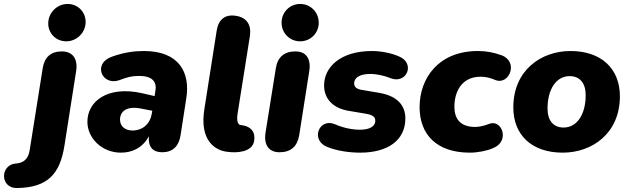

<svg xmlns="http://www.w3.org/2000/svg" viewBox="-131 -761 3185 971"><path d="M-44 190C109 187 172 121 195 -25L254 -401C264 -464 236 -501 182 -501C126 -501 94 -472 85 -416L19 -1C12 44 -13 64 -52 66C-131 73 -132 192 -44 190ZM204 -552C256 -552 300 -594 302 -646C304 -699 264 -741 211 -741C159 -741 115 -699 113 -646C111 -594 151 -552 204 -552Z M480 11C538 11 590 -13 622 -72C617 -17 643 9 689 9C741 9 773 -20 782 -76L811 -263C832 -393 776 -503 597 -503C546 -503 496 -496 437 -475C335 -441 384 -326 471 -355C513 -371 534 -377 573 -377C636 -377 663 -350 655 -303L651 -275L586 -290C413 -328 311 -249 311 -145C311 -62 385 11 480 11ZM476 -156C476 -196 507 -228 587 -211L639 -201L637 -188C629 -136 592 -101 539 -101C502 -101 476 -122 476 -156Z M1154 -47C1162 -90 1142 -123 1085 -129C1067 -131 1067 -164 1070 -183L1133 -580C1141 -636 1116 -673 1062 -681C1007 -690 974 -662 965 -607L903 -212C876 -50 957 1 1021 7C1063 13 1144 10 1154 -47Z M1282 9C1340 9 1372 -20 1382 -76L1433 -401C1443 -464 1417 -501 1363 -501C1306 -501 1273 -472 1264 -416L1212 -91C1202 -28 1229 9 1282 9ZM1387 -552C1440 -552 1481 -594 1481 -646C1481 -699 1440 -741 1387 -741C1334 -741 1293 -699 1293 -646C1293 -594 1334 -552 1387 -552Z M1691 11C1828 11 1919 -50 1919 -162C1919 -231 1875 -277 1784 -292L1695 -307C1669 -312 1660 -324 1660 -339C1660 -367 1686 -387 1742 -387C1775 -387 1814 -378 1846 -365C1927 -335 1971 -442 1886 -476C1845 -494 1792 -503 1750 -503C1590 -503 1508 -421 1508 -329C1508 -261 1553 -213 1635 -200L1724 -185C1755 -179 1767 -169 1767 -150C1767 -125 1743 -105 1690 -105C1648 -105 1603 -115 1562 -133C1481 -166 1438 -51 1524 -18C1567 0 1629 11 1691 11Z M2245 11C2284 11 2332 2 2363 -12C2450 -47 2407 -159 2344 -135C2317 -124 2290 -119 2272 -119C2197 -119 2167 -160 2167 -221C2167 -295 2202 -373 2300 -373C2324 -373 2347 -368 2375 -356C2446 -329 2495 -453 2401 -483C2366 -495 2332 -503 2286 -503C2087 -503 1991 -366 1991 -219C1991 -81 2077 11 2245 11Z M2715 11C2863 11 3004 -86 3004 -274C3004 -412 2912 -503 2754 -503C2606 -503 2465 -406 2465 -218C2465 -80 2556 11 2715 11ZM2719 -116C2668 -116 2638 -151 2638 -212C2638 -307 2680 -376 2750 -376C2801 -376 2831 -341 2831 -280C2831 -185 2789 -116 2719 -116Z"/></svg>

Font: SN Pro Heavy
Style: Italic
Weight: 800
Italic angle: -9°
Designer: Tobias Whetton
Foundry: Supernotes
Version: Version 1.001;Glyphs 3.2 (3249)